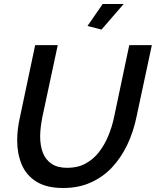

<svg xmlns="http://www.w3.org/2000/svg" viewBox="-20 -936 780 961"><path d="M296 5Q213 5 162 -27Q111 -59 88.5 -113Q66 -167 66 -233Q66 -262 69.5 -290.5Q73 -319 80 -350L156 -710H269L192 -350Q187 -324 184 -300Q181 -276 181 -253Q181 -208 194 -173Q207 -138 237 -117Q267 -96 317 -96Q369 -96 408.5 -117.5Q448 -139 476 -175.5Q504 -212 522.5 -257Q541 -302 551 -350L627 -710H740L663 -350Q648 -277 617.5 -212.5Q587 -148 542 -99.5Q497 -51 435.5 -23Q374 5 296 5ZM488 -788 418 -806 494 -916H599Z"/></svg>

Font: Raleway Thin SemiBold
Style: Italic
Weight: 600
Italic angle: -12°
Version: Version 4.026